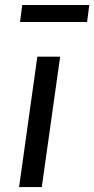

<svg xmlns="http://www.w3.org/2000/svg" viewBox="-20 -756 381 776"><path d="M148.9 0H57.1L130.9 -526.9H223.1ZM61 -667 69.8 -735.8H340.8L332 -667Z"/></svg>

Font: FiraSans-Italic
Style: Italic
Weight: 400
Italic angle: -8°
Designer: Carrois Corporate & Edenspiekermann AG
Foundry: Carrois Corporate GbR & Edenspiekermann AG
Version: Version 3.106;PS 003.106;hotconv 1.0.70;makeotf.lib2.5.58329